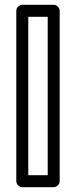

<svg xmlns="http://www.w3.org/2000/svg" viewBox="-20 -756 321 801"><path d="M179 -25H98V-686H179ZM204 25C215 25 229 15 229 0V-711C229 -722 219 -736 204 -736H73C62 -736 48 -726 48 -711V0C48 11 58 25 73 25Z"/></svg>

Font: Asimov
Style: NarOu
Weight: 500
Designer: Google
Version: Version 2.000980; 2014